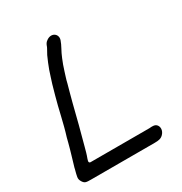

<svg xmlns="http://www.w3.org/2000/svg" viewBox="-209 -897 1162 1228"><g transform="rotate(-30 372.5 -282.5)"><path d="M42.1 102 38.1 122C35.8 133.6 38.2 145.9 47.1 159.3C60.9 179.9 70.1 180.5 110 180.5H575C606 180.5 622.9 177.4 638.5 162.4C662.2 139.8 662.5 108.2 646 91.8C637.9 83.8 628.1 81.5 613.7 81.5H607C603 82.1 598.8 82.5 594.5 82.5H158.5C153.2 82.5 147 77.6 148.5 70L149.7 64C150.6 59.8 151.8 55.7 153.5 51.5C162.2 29.7 169.5 1.7 176.3 -23.9C200.8 -114.3 226.3 -209.2 249 -303C259.4 -345.8 273.1 -390.8 283.2 -429.4C288.4 -454.6 298.4 -480.4 305.2 -504.1C313.5 -532.4 324.2 -560.2 334.6 -585.4C349.8 -624.8 372.5 -656.4 383.2 -689.5C396.5 -730.8 354.7 -761.8 313.8 -734.1C298.3 -723.7 293.4 -715.6 286 -694.4C285.4 -692.6 284.2 -689.6 281.2 -685C276.9 -677.3 270.4 -665.4 261.5 -649.3C247.7 -620.3 237.6 -593 225.5 -561.8C215.1 -533.6 207.5 -503.5 196.7 -472.5C188.6 -444.7 184.8 -428.5 176.5 -400.8C151.9 -315.3 134.9 -220.4 106.6 -130.9L97.5 -95.3C83.6 -40.8 66.7 10.6 52 62.5L50.5 70C48.6 79.5 44.6 89.6 42.1 102Z"/></g></svg>

Font: Smoothie
Style: LightIt
Weight: 400
Foundry: Cannot Into Space Fonts
Version: Version 0.8